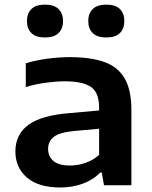

<svg xmlns="http://www.w3.org/2000/svg" viewBox="-20 -801 658 830"><path d="M241.5 9.5Q145.5 9.5 96 -33.8Q46.5 -77 46.5 -146Q46.5 -220 103 -261.5Q159.5 -303 286 -312.5L408.5 -323.5V-334.5Q408.5 -401 373.2 -425.2Q338 -449.5 259 -449.5Q224 -449.5 178.8 -443.5Q133.5 -437.5 91.5 -424.5V-527.5Q135.5 -541 186.5 -547.5Q237.5 -554 281.5 -554Q372.5 -554 431.5 -532.8Q490.5 -511.5 519.2 -461.5Q548 -411.5 548 -324.5V0H429.5L420 -55H413Q383 -23.5 337.8 -7Q292.5 9.5 241.5 9.5ZM188 -157.5Q188 -124.5 211.2 -105Q234.5 -85.5 283 -85.5Q316.5 -85.5 349.2 -96.8Q382 -108 408.5 -131.5V-244.5L298 -234.5Q237.5 -228.5 212.8 -209.5Q188 -190.5 188 -157.5ZM439.5 -639Q400.5 -639 381 -658Q361.5 -677 361.5 -710Q361.5 -743 381 -762Q400.5 -781 439.5 -781Q479 -781 498.2 -762Q517.5 -743 517.5 -710Q517.5 -677 498.2 -658Q479 -639 439.5 -639ZM174.5 -639Q135 -639 115.8 -658Q96.5 -677 96.5 -710Q96.5 -743 115.8 -762Q135 -781 174.5 -781Q213.5 -781 233 -762Q252.5 -743 252.5 -710Q252.5 -677 233 -658Q213.5 -639 174.5 -639Z"/></svg>

Font: Encode Sans Expanded Expanded SemiBold
Style: Regular
Weight: 600
Width: 7
Designer: Multiple Designers
Foundry: Impallari Type
Version: Version 3.000; ttfautohint (v1.8.3) -l 8 -r 50 -G 200 -x 14 